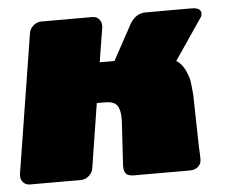

<svg xmlns="http://www.w3.org/2000/svg" viewBox="-45 -548 705 595"><g transform="rotate(-5 307.0 -250.0)"><path d="M-3.3 -28.3V-33.3L65.8 -466.7Q67.5 -480 78.8 -490Q90 -500 104.2 -500H262.5Q275 -500 282.9 -491.7Q290.8 -483.3 290.8 -471.7V-466.7L273.3 -358.3H319.2L378.3 -466.7Q396.7 -500 429.2 -500H570.8Q600.8 -500 600.8 -481.7Q600.8 -473.3 595 -466.7L510 -341.7Q527.5 -330.8 537.1 -310Q546.7 -289.2 548.8 -275.4Q550.8 -261.7 553.3 -233.3L556.7 -70.8Q556.7 -70 557.5 -56.2Q558.3 -42.5 558.3 -35Q558.3 -32.5 557.9 -29.2Q557.5 -25.8 557.5 -25Q555.8 -15 546.7 -7.5Q537.5 0 522.5 0H349.2Q331.7 0 324.6 -7.1Q317.5 -14.2 317.5 -30V-33.3L325 -158.3Q325.8 -165.8 325.8 -179.2Q325.8 -207.5 315.8 -220.4Q305.8 -233.3 278.3 -233.3H253.3L221.7 -33.3Q220 -20 208.8 -10Q197.5 0 183.3 0H25Q12.5 0 4.6 -8.3Q-3.3 -16.7 -3.3 -28.3Z"/></g></svg>

Font: BoonTook Mon
Style: Italic
Weight: 400
Italic angle: -9°
Designer: Sungsit Sawaiwan
Foundry: FontUni
Version: Version 3.0